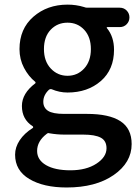

<svg xmlns="http://www.w3.org/2000/svg" viewBox="-20 -581 617 851"><path d="M275.4 250Q172.9 250 109.9 212.4Q46.9 174.8 46.9 104.5Q46.9 71.3 67.4 40.5Q87.9 9.8 125 -13.7Q127 -14.6 127 -17.1Q127 -19.5 125 -21.5Q77.1 -51.8 77.1 -111.3Q77.1 -167 136.7 -211.9Q137.7 -212.9 137.7 -214.8Q137.7 -216.8 136.7 -217.8Q106.4 -242.2 86.4 -280.3Q66.4 -318.4 66.4 -363.3Q66.4 -453.1 127.9 -506.8Q189.5 -560.5 279.3 -560.5Q317.4 -560.5 352.5 -549.8Q359.4 -546.9 366.2 -546.9H510.7Q529.3 -546.9 541.5 -534.2Q553.7 -521.5 553.7 -503.9Q553.7 -486.3 541.5 -473.6Q529.3 -460.9 510.7 -460.9H456.1Q454.1 -460.9 453.1 -459Q452.1 -457 454.1 -456.1Q485.4 -418 485.4 -360.4Q485.4 -272.5 426.8 -221.7Q368.2 -170.9 279.3 -170.9Q243.2 -170.9 209 -185.5Q202.1 -187.5 196.3 -182.6Q171.9 -159.2 171.9 -129.9Q171.9 -103.5 192.9 -89.8Q213.9 -76.2 263.7 -76.2H365.2Q463.9 -76.2 513.7 -43.9Q563.5 -11.7 563.5 57.6Q563.5 139.6 483.9 194.8Q404.3 250 275.4 250ZM382.8 -363.3Q382.8 -417 353.5 -448.7Q324.2 -480.5 279.3 -480.5Q234.4 -480.5 204.6 -449.2Q174.8 -418 174.8 -363.3Q174.8 -309.6 205.1 -277.3Q235.4 -245.1 279.3 -245.1Q323.2 -245.1 353 -277.3Q382.8 -309.6 382.8 -363.3ZM292 173.8Q362.3 173.8 407.2 144.5Q452.1 115.2 452.1 76.2Q452.1 43 426.8 29.3Q401.4 15.6 348.6 15.6H265.6Q232.4 15.6 199.2 9.8Q197.3 8.8 195.3 8.8Q190.4 8.8 186.5 12.7Q144.5 44.9 144.5 87.9Q144.5 127.9 184.1 150.9Q223.6 173.8 292 173.8Z"/></svg>

Font: Gen Jyuu Gothic Medium
Style: Regular
Weight: 500
Designer: [Source Han Sans]
Ryoko NISHIZUKA  (kana & ideographs); Paul D. Hunt (Latin, Greek & Cyrillic); Wenlong ZHANG  (bopomofo
Version: Version 1.002.20150607